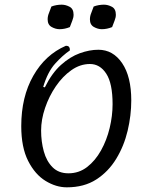

<svg xmlns="http://www.w3.org/2000/svg" viewBox="-20 -787 653 822"><path d="M266 15Q220 15 175 -12.5Q130 -40 100.5 -98Q71 -156 71 -247Q71 -372 122.5 -462.5Q174 -553 262 -591Q273 -591 276.5 -585Q280 -579 279 -571Q248 -550 216 -514.5Q184 -479 165 -415L172 -413Q202 -474 241 -509Q280 -544 321.5 -559Q363 -574 401 -574Q464 -574 503 -516.5Q542 -459 542 -357Q542 -293 526.5 -227.5Q511 -162 477.5 -107Q444 -52 392 -18.5Q340 15 266 15ZM273 -45Q318 -45 353 -72Q388 -99 412.5 -143Q437 -187 449.5 -239Q462 -291 462 -341Q462 -430 435 -471.5Q408 -513 365 -513Q323 -513 285.5 -486.5Q248 -460 219 -417.5Q190 -375 173 -325Q156 -275 156 -228Q156 -181 167.5 -139Q179 -97 205 -71Q231 -45 273 -45ZM279 -671Q257 -662 235 -662Q218 -662 201 -671.5Q184 -681 184 -704Q184 -718 189.5 -731Q195 -744 200 -759Q210 -763 221.5 -765Q233 -767 244 -767Q261 -767 278 -758Q295 -749 295 -724Q295 -712 289.5 -698.5Q284 -685 279 -671ZM460 -671Q438 -662 416 -662Q399 -662 382 -671.5Q365 -681 365 -704Q365 -718 370.5 -731Q376 -744 381 -759Q391 -763 402.5 -765Q414 -767 425 -767Q442 -767 459 -758Q476 -749 476 -724Q476 -712 470.5 -698.5Q465 -685 460 -671Z"/></svg>

Font: Merienda Light
Style: Regular
Weight: 300
Designer: Eduardo Rodriguez Tunni
Foundry: Eduardo Rodriguez Tunni
Version: Version 2.001; ttfautohint (v1.8.4.7-5d5b)